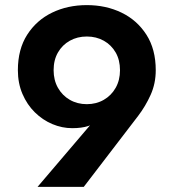

<svg xmlns="http://www.w3.org/2000/svg" viewBox="-20 -734 680 752"><path d="M450 -459Q450 -420 433 -390Q416 -360 386.5 -343Q357 -326 320 -326Q283 -326 253.5 -343Q224 -360 207 -390Q190 -420 190 -459Q190 -499 207 -528.5Q224 -558 253.5 -574.5Q283 -591 320 -591Q357 -591 386.5 -574.5Q416 -558 433 -528.5Q450 -499 450 -459ZM308 -2 521 -280Q550 -318 570 -362.5Q590 -407 590 -459Q590 -541 553.5 -598Q517 -655 456 -684.5Q395 -714 320 -714Q245 -714 184 -684.5Q123 -655 86.5 -598Q50 -541 50 -459Q50 -408 68 -366Q86 -324 116.5 -294Q147 -264 185 -248Q223 -232 263 -232Q300 -232 326 -240.5Q352 -249 377 -275L352 -266L127 -2Z"/></svg>

Font: Jost SemiBold
Style: Regular
Weight: 600
Version: Version 3.710